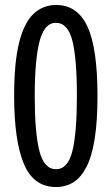

<svg xmlns="http://www.w3.org/2000/svg" viewBox="-20 -744 451 774"><path d="M206 10Q115 10 76 -84Q37 -178 37 -357Q37 -494 57.5 -574Q78 -654 116 -689Q154 -724 206 -724Q292 -724 332.5 -637Q373 -550 373 -357Q373 -254 361.5 -183Q350 -112 328 -70Q306 -28 275.5 -9Q245 10 206 10ZM206 -62Q254 -62 272 -136Q290 -210 290 -357Q290 -506 272 -579Q254 -652 205 -652Q159 -652 139.5 -577.5Q120 -503 120 -357Q120 -211 138.5 -136.5Q157 -62 206 -62Z"/></svg>

Font: Noto Sans Devanagari ExtraCondensed
Style: Regular
Weight: 400
Width: 2
Designer: Jelle Bosma - Monotype Design Team
Foundry: Monotype Imaging Inc.
Version: Version 2.006